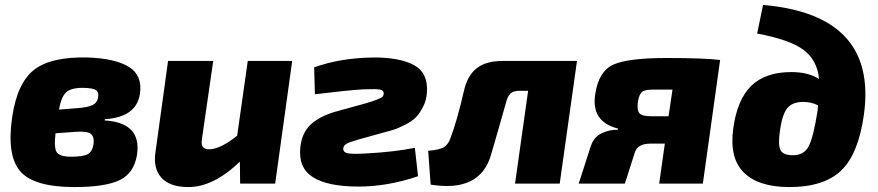

<svg xmlns="http://www.w3.org/2000/svg" viewBox="-20 -744 3558 778"><path d="M405 -261 404 -256Q555 -247 535 -116Q523 -42 464.5 -14Q406 14 282 14Q117 14 62 -50Q7 -114 29 -267Q49 -407 118 -461Q187 -515 337 -511Q448 -507 503 -472.5Q558 -438 547 -364Q533 -269 405 -261ZM219 -300 295 -306Q336 -309 354.5 -318Q373 -327 377 -346Q382 -370 368.5 -379Q355 -388 314 -388Q265 -388 246 -368Q227 -348 219 -300ZM289 -210 205 -204Q198 -145 210 -127Q222 -109 268 -109Q316 -109 335 -119Q354 -129 359 -160Q363 -190 348 -201.5Q333 -213 289 -210Z M1164 -497 1095 0H953L952 -89Q845 14 743 14Q669 14 634.5 -23.5Q600 -61 610 -128L661 -497H844L798 -179Q795 -157 802.5 -148Q810 -139 827 -139Q872 -139 941 -194L984 -497Z M1256 -362 1253 -471Q1358 -509 1490 -511Q1597 -512 1656 -481Q1715 -450 1710 -371Q1708 -337 1693.5 -309.5Q1679 -282 1663 -266.5Q1647 -251 1620.5 -238Q1594 -225 1581.5 -220.5Q1569 -216 1549 -211L1430 -178Q1395 -168 1383.5 -161Q1372 -154 1371 -143Q1370 -127 1388.5 -123Q1407 -119 1461 -122Q1576 -128 1661 -145L1674 -30Q1551 12 1433 12Q1308 12 1248 -26Q1188 -64 1197 -147Q1203 -206 1239 -239.5Q1275 -273 1341 -292L1461 -325Q1522 -343 1531 -353Q1535 -359 1535 -366Q1535 -378 1519.5 -381Q1504 -384 1453 -382Q1395 -379 1256 -362Z M2318 -497 2248 0H2067L2120 -376H2084Q2061 -376 2049 -365.5Q2037 -355 2030 -327Q1994 -199 1970 -118Q1926 37 1725 4L1715 -133Q1764 -137 1781 -149Q1796 -160 1804 -181Q1831 -250 1860 -376Q1874 -438 1911.5 -467.5Q1949 -497 2016 -497Z M2483 -218 2484 -223Q2374 -251 2392 -363Q2406 -456 2466 -482.5Q2526 -509 2682 -509Q2832 -509 2898 -501L2828 0H2651L2674 -162H2615Q2563 -162 2552 -125L2512 0H2325L2374 -152Q2386 -188 2417 -203.5Q2448 -219 2483 -218ZM2689 -273 2705 -381H2627Q2593 -381 2581.5 -371.5Q2570 -362 2565 -333Q2560 -299 2570.5 -286Q2581 -273 2617 -273Z M3048 -608 3072 -724Q3535 -684 3481 -282Q3459 -121 3389 -53.5Q3319 14 3179 14Q3054 14 2994.5 -44.5Q2935 -103 2951 -222Q2967 -341 3024.5 -396.5Q3082 -452 3186 -452Q3255 -452 3299 -424Q3291 -502 3234.5 -543Q3178 -584 3048 -608ZM3193 -115Q3238 -115 3257 -151.5Q3276 -188 3293 -296L3295 -317Q3267 -331 3235 -331Q3190 -331 3170 -305.5Q3150 -280 3141 -219Q3132 -159 3142 -137Q3152 -115 3193 -115Z"/></svg>

Font: Ezarion Extra Bold
Style: Italic
Weight: 800
Italic angle: -8°
Designer: Natanael Gama
Version: Version 1.001;PS 001.001;hotconv 1.0.70;makeotf.lib2.5.58329